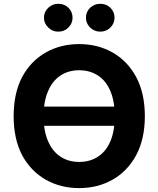

<svg xmlns="http://www.w3.org/2000/svg" viewBox="-20 -966 822 996"><path d="M731.4 -363.3Q731.4 -245.1 686.5 -161.1Q641.6 -78.1 564.5 -34.2Q487.3 9.8 390.6 9.8Q293.9 9.8 216.8 -34.2Q139.6 -78.1 94.7 -161.1Q50.8 -245.1 50.8 -363.3Q50.8 -482.4 94.7 -566.4Q139.6 -649.4 216.8 -693.4Q293.9 -737.3 390.6 -737.3Q487.3 -737.3 564.5 -693.4Q641.6 -649.4 686.5 -566.4Q731.4 -482.4 731.4 -363.3ZM575.2 -363.3Q575.2 -440.4 552.7 -493.2Q530.3 -546.9 488.3 -574.2Q446.3 -601.6 390.6 -601.6Q335 -601.6 293.9 -574.2Q252 -546.9 229.5 -493.2Q206.1 -440.4 206.1 -363.3Q206.1 -286.1 229.5 -233.4Q252 -180.7 293.9 -153.3Q335 -126 390.6 -126Q446.3 -126 488.3 -153.3Q530.3 -180.7 552.7 -233.4Q575.2 -286.1 575.2 -363.3ZM625 -413.1Q625 -388.7 625 -313.5Q507.8 -313.5 157.2 -313.5Q157.2 -338.9 157.2 -413.1Q273.4 -413.1 625 -413.1ZM282.2 -801.8Q252 -801.8 230.5 -823.2Q208 -844.7 208 -874Q208 -904.3 230.5 -925.8Q252 -946.3 282.2 -946.3Q313.5 -946.3 335 -925.8Q356.4 -904.3 356.4 -874Q356.4 -844.7 335 -823.2Q313.5 -801.8 282.2 -801.8ZM500 -801.8Q469.7 -801.8 447.3 -823.2Q425.8 -844.7 425.8 -874Q425.8 -904.3 447.3 -925.8Q469.7 -946.3 500 -946.3Q531.2 -946.3 552.7 -925.8Q574.2 -904.3 574.2 -874Q574.2 -844.7 552.7 -823.2Q531.2 -801.8 500 -801.8Z"/></svg>

Font: DeepSea
Style: Bold
Weight: 700
Designer: Stem
Version: Version 3.019;git-0a5106e0b